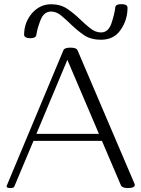

<svg xmlns="http://www.w3.org/2000/svg" viewBox="-20 -907 691 938"><path d="M605 11.7Q576.7 11.7 570.8 -1.5L478 -218.8H143.6L49.8 4.4Q46.9 11.7 29.8 11.7Q12.2 11.7 12.2 2.9Q12.2 2.4 13.2 -0.5L290 -662.1Q295.4 -674.3 324.2 -674.3Q353.5 -674.3 358.9 -661.1L636.7 -10.3Q638.7 -6.3 638.7 -4.4Q638.7 11.7 605 11.7ZM463.4 -252.9 309.1 -614.7 157.7 -252.9ZM473.6 -712.9Q422.9 -712.9 389.6 -735.8Q356.4 -758.8 321.8 -792.5Q303.7 -810.1 279.8 -830.3Q255.9 -850.6 229.5 -850.6Q193.8 -850.6 177.5 -807.6Q161.1 -764.6 157.7 -736.8Q155.8 -720.2 125.5 -720.2Q97.7 -721.7 97.7 -738.3Q98.6 -799.3 137.2 -843.3Q175.8 -886.2 229.5 -886.2Q275.4 -886.2 308.1 -864.3Q340.8 -842.3 373.5 -810.5Q392.6 -792 418.9 -770.3Q445.3 -748.5 473.6 -748.5Q509.8 -748.5 524.9 -794.4Q540 -840.3 543 -870.1Q544.4 -886.7 573.2 -886.7Q603 -886.7 603 -869.1Q603 -808.6 568.8 -760.3Q536.1 -712.9 473.6 -712.9Z"/></svg>

Font: Gayathri Thin
Style: Regular
Weight: 100
Designer: Binoy Dominic <binoy.domenic@gmail.com>
Foundry: SMC
Version: Version 1.000